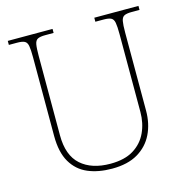

<svg xmlns="http://www.w3.org/2000/svg" viewBox="-107 -814 892 924"><g transform="rotate(-15 339.5 -352.0)"><path d="M340 10Q271 10 219.5 -12Q168 -34 139 -83.5Q110 -133 110 -214V-606Q110 -645 106.5 -663.5Q103 -682 91 -688Q79 -694 54 -694H13V-714H236V-694H194Q169 -694 157 -688Q145 -682 141.5 -663.5Q138 -645 138 -606V-210Q138 -110 191.5 -62.5Q245 -15 338 -15Q409 -15 453.5 -42.5Q498 -70 519.5 -116.5Q541 -163 541 -219V-606Q541 -645 537.5 -663.5Q534 -682 522 -688Q510 -694 485 -694H444V-714H664V-694H625Q600 -694 588 -688Q576 -682 572.5 -663.5Q569 -645 569 -606V-218Q569 -153 544 -101.5Q519 -50 468.5 -20Q418 10 340 10Z"/></g></svg>

Font: Noto Serif Kannada Thin
Style: Regular
Weight: 250
Version: Version 2.003